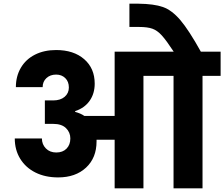

<svg xmlns="http://www.w3.org/2000/svg" viewBox="-20 -1020 1215 1040"><path d="M1175 -740V-609H1077V0H920V-609H757V0H601V-263H503V-254Q503 -165 446 -112Q389 -59 295 -59Q225 -59 172 -85.5Q119 -112 89.5 -160Q60 -208 60 -270H207Q207 -238 228.5 -216Q250 -194 285 -194Q320 -194 340.5 -215Q361 -236 361 -270Q361 -303 337.5 -326Q314 -349 268 -349H223V-476H268Q307 -476 330 -495.5Q353 -515 353 -546Q353 -578 333.5 -597Q314 -616 284 -616Q252 -616 231.5 -597Q211 -578 211 -548H66Q66 -607 93 -653Q120 -699 169.5 -724Q219 -749 284 -749Q379 -749 436 -699.5Q493 -650 493 -567Q493 -513 465.5 -474Q438 -435 387 -418V-414Q417 -406 437 -392H601V-740H921Q881 -801 856.5 -828Q832 -855 805.5 -864.5Q779 -874 733 -874H681V-1000H730Q814 -999 862.5 -982Q911 -965 957 -911Q1003 -857 1068 -740Z"/></svg>

Font: Poppins A&M
Style: Bold-A&M
Weight: 700
Designer: Ninad Kale (Devanagari), Jonny Pinhorn (Latin)
Foundry: Indian Type Foundry
Version: 4.004